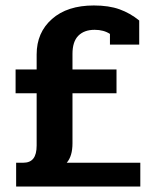

<svg xmlns="http://www.w3.org/2000/svg" viewBox="-20 -682 550 702"><path d="M39 -87H65Q90 -87 102 -102.5Q114 -118 114 -150V-341H37V-428H114V-483Q114 -563 170 -612.5Q226 -662 323 -662Q378 -662 417 -648Q456 -634 489 -607V-519H382V-558Q359 -573 326 -573Q288 -573 266.5 -551.5Q245 -530 245 -485V-428H406V-341H245V-158Q245 -111 224 -87H493V0H39Z"/></svg>

Font: Pridi Medium
Style: Regular
Weight: 500
Designer: Katatrad Team
Foundry: CadsonDemak
Version: Version 1.001